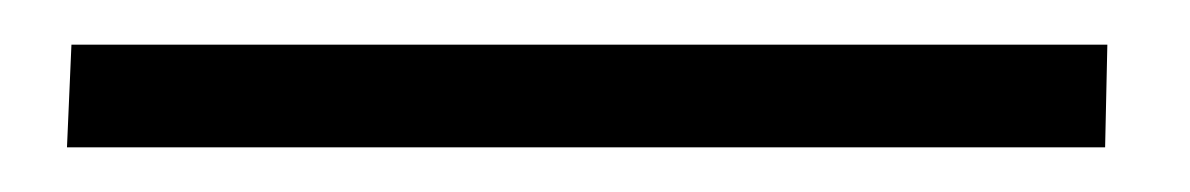

<svg xmlns="http://www.w3.org/2000/svg" viewBox="-20 23 533 86"><path d="M10 89 12 43H476L475 89Z"/></svg>

Font: Literata 72pt Light
Style: Italic
Weight: 300
Italic angle: -2°
Designer: Latin by Veronika Burian and Jose Scaglione. Greek by Irene Vlachou. Cyrillic by Vera Evstafieva
Foundry: TypeTogether
Version: Version 3.002